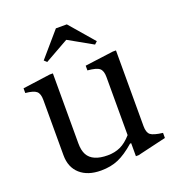

<svg xmlns="http://www.w3.org/2000/svg" viewBox="-135 -841 877 958"><g transform="rotate(-20 304.0 -362.0)"><path d="M239 10Q169 10 128.5 -26Q88 -62 88 -126V-420Q88 -453 73 -466Q58 -479 15 -483V-508L161 -528H178V-156Q178 -119 190.5 -96Q203 -73 229.5 -61.5Q256 -50 296 -50Q334 -50 364 -64Q394 -78 423 -111V-420Q423 -453 407.5 -466Q392 -479 345 -483V-508L496 -528H513V-126Q513 -92 528.5 -79.5Q544 -67 593 -61V-34L440 2H426V-67H420Q372 -25 331.5 -7.5Q291 10 239 10ZM171 -591 157 -604 269 -734H327L439 -604L425 -591L299 -662H297Z"/></g></svg>

Font: Hedvig Letters Serif 24pt 24pt
Style: Regular
Weight: 400
Version: Version 1.000